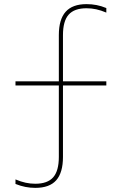

<svg xmlns="http://www.w3.org/2000/svg" viewBox="-20 -790 590 930"><path d="M151 120Q127 120 103.5 115.5Q80 111 55 101V79Q81 90 104 95Q127 100 151 100Q210 100 237.5 69Q265 38 265 -30V-376H55V-396H265V-620Q265 -696 298 -733Q331 -770 399 -770Q424 -770 447.5 -765.5Q471 -761 495 -751V-729Q469 -740 446 -745Q423 -750 399 -750Q340 -750 312.5 -719Q285 -688 285 -620V-396H495V-376H285V-30Q285 46 252.5 83Q220 120 151 120Z"/></svg>

Font: M PLUS Code Latin SemiExpanded Thin
Style: Regular
Weight: 250
Width: 6
Designer: Coji Morishita
Foundry: UNDERFOREST DESIGN
Version: Version 1.002; ttfautohint (v1.8.3)